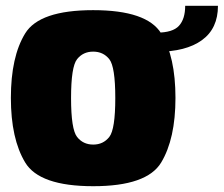

<svg xmlns="http://www.w3.org/2000/svg" viewBox="-20 -637 772 662"><path d="M301.5 5Q116 5 66.8 -76.8Q17.5 -158.5 17.5 -299.5Q17.5 -441.5 66.8 -521.8Q116 -602 301.2 -602Q486.5 -602 535.8 -521.8Q585 -441.5 585 -299.5Q585 -158.5 535.8 -76.8Q486.5 5 301.5 5ZM301.5 -138.5Q336 -138.5 356.8 -164.8Q377.5 -191 377.5 -299Q377.5 -407 356.8 -433Q336 -459 301.2 -459Q266.5 -459 245.8 -433Q225 -407 225 -299Q225 -191 245.8 -164.8Q266.5 -138.5 301.5 -138.5ZM520.5 -524.5Q575.5 -524.5 597 -548Q618.5 -571.5 618.5 -617H731.5Q731.5 -538.5 676.2 -498.5Q621 -458.5 520.5 -458.5Z"/></svg>

Font: Anybody Black
Style: Regular
Weight: 900
Designer: Tyler Finck
Foundry: Etcetera Type Company
Version: Version 1.010; ttfautohint (v1.8.3) -l 8 -r 50 -G 200 -x 14 